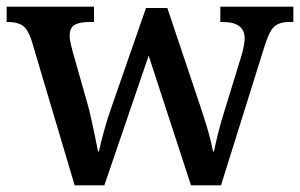

<svg xmlns="http://www.w3.org/2000/svg" viewBox="-20 -556 900 576"><path d="M74 -437Q63 -469 47.5 -479.5Q32 -490 3 -490H0V-536H262V-490H249Q219 -490 204 -481.5Q189 -473 189 -448Q189 -440 191.5 -428Q194 -416 197 -405L241 -250Q248 -226 254 -198Q260 -170 265.5 -144.5Q271 -119 274 -102H277Q282 -127 292 -163Q302 -199 315 -236L418 -532H482L581 -237Q589 -213 597 -187.5Q605 -162 610.5 -140Q616 -118 619 -102H622Q627 -127 635 -159Q643 -191 657 -235L705 -391Q709 -404 711.5 -418.5Q714 -433 714 -441Q714 -490 648 -490H641V-536H860V-490H847Q818 -490 802.5 -476Q787 -462 772 -412L643 0H553L426 -389L293 0H204Z"/></svg>

Font: Noto Naskh Arabic Medium
Style: Regular
Weight: 500
Designer: Monotype Design Team, David Williams, Mohamad Dakak and Nizar Qandah
Foundry: Monotype Imaging Inc.
Version: Version 2.016